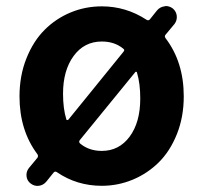

<svg xmlns="http://www.w3.org/2000/svg" viewBox="-20 -595 666 629"><path d="M428.7 -357.4Q428.7 -359.4 426.3 -359.9Q423.8 -360.4 422.9 -358.4L241.2 -135.7Q237.3 -129.9 242.2 -125Q271.5 -100.6 313.5 -100.6Q370.1 -100.6 404.8 -147.5Q439.5 -194.3 439.5 -272.5Q439.5 -321.3 428.7 -357.4ZM197.3 -204.1Q197.3 -202.1 199.7 -201.7Q202.1 -201.2 204.1 -203.1L384.8 -425.8Q389.6 -431.6 383.8 -435.5Q355.5 -459 313.5 -459Q255.9 -459 221.2 -411.6Q186.5 -364.3 186.5 -288.1Q186.5 -239.3 197.3 -204.1ZM545.9 -567.4Q557.6 -557.6 559.1 -543Q560.5 -528.3 551.8 -516.6L522.5 -481.4Q517.6 -476.6 522.5 -469.7Q582 -391.6 582 -279.3Q582 -211.9 559.6 -155.8Q537.1 -99.6 500 -63Q462.9 -26.4 414.6 -6.3Q366.2 13.7 313.5 13.7Q231.4 13.7 166 -31.2Q160.2 -35.2 155.3 -29.3L131.8 0Q122.1 11.7 107.4 13.7Q92.8 15.6 80.6 6.3Q68.4 -2.9 66.9 -17.6Q65.4 -32.2 74.2 -43.9L102.5 -78.1Q106.4 -84 102.5 -89.8Q43.9 -168 43.9 -279.3Q43.9 -346.7 66.4 -403.3Q88.9 -460 126 -497.1Q163.1 -534.2 211.4 -554.2Q259.8 -574.2 313.5 -574.2Q392.6 -574.2 460 -530.3Q465.8 -526.4 470.7 -531.2L494.1 -560.5Q503.9 -572.3 518.6 -574.2Q521.5 -575.2 523.4 -575.2Q535.2 -575.2 545.9 -567.4Z"/></svg>

Font: Gen Jyuu Gothic Bold
Style: Bold
Weight: 700
Designer: [Source Han Sans]
Ryoko NISHIZUKA  (kana & ideographs); Paul D. Hunt (Latin, Greek & Cyrillic); Wenlong ZHANG  (bopomofo
Version: Version 1.002.20150607